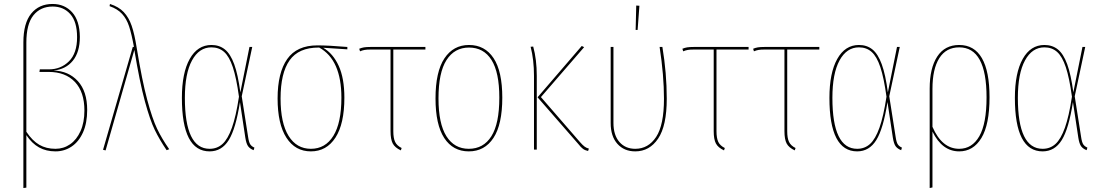

<svg xmlns="http://www.w3.org/2000/svg" viewBox="-20 -755 5564 969"><path d="M420 -200Q420 -134 399 -87Q378 -40 341.5 -15.5Q305 9 260 9Q213 9 177 -11Q141 -31 113 -73V192L98 194V-541Q98 -638 137.5 -686.5Q177 -735 245 -735Q306 -735 344 -693Q382 -651 383 -569Q383 -492 347.5 -448.5Q312 -405 250 -399Q326 -397 373 -345.5Q420 -294 420 -200ZM406 -197Q406 -291 358 -341.5Q310 -392 226 -392H179L181 -405H227Q287 -405 328 -445.5Q369 -486 369 -567Q369 -645 335 -683.5Q301 -722 246 -722Q184 -722 148.5 -677.5Q113 -633 113 -540V-90Q143 -45 178 -24.5Q213 -4 260 -4Q301 -4 334 -27Q367 -50 386.5 -93.5Q406 -137 406 -197Z M670 -513Q697 -348 723 -251.5Q749 -155 773 -105Q797 -55 834 -2L821 3Q785 -50 761 -99.5Q737 -149 711 -244.5Q685 -340 658 -503L513 4L500 1L650 -518H656Q644 -584 631.5 -622Q619 -660 596 -685Q573 -710 533 -724L535 -735Q579 -721 604.5 -694Q630 -667 644.5 -625Q659 -583 670 -513Z M1193 -289 1239 -518H1253L1200 -269L1232 -65Q1236 -37 1243 -26.5Q1250 -16 1264 -10L1260 3Q1242 -4 1232.5 -16.5Q1223 -29 1218 -61L1191 -240Q1170 -105 1134.5 -48Q1099 9 1038 9Q898 9 898 -261Q898 -387 937.5 -457.5Q977 -528 1047 -528Q1087 -528 1115 -505.5Q1143 -483 1162 -431Q1181 -379 1193 -289ZM913 -261Q913 -4 1038 -4Q1076 -4 1103 -28.5Q1130 -53 1150.5 -110.5Q1171 -168 1186 -267Q1173 -362 1155 -416Q1137 -470 1111 -493Q1085 -516 1047 -516Q985 -516 949 -450Q913 -384 913 -261Z M1733 -506 1611 -514Q1661 -485 1689.5 -422.5Q1718 -360 1718 -262Q1718 -130 1673 -60.5Q1628 9 1549 9Q1470 9 1425.5 -60Q1381 -129 1381 -258Q1381 -388 1429.5 -457Q1478 -526 1582 -526Q1637 -526 1733 -518ZM1591 -515H1588Q1487 -515 1441.5 -450.5Q1396 -386 1396 -258Q1396 -134 1436.5 -69Q1477 -4 1549 -4Q1622 -4 1662.5 -69.5Q1703 -135 1703 -262Q1703 -453 1591 -515Z M1965 -505V-93Q1965 -58 1974 -39Q1983 -20 2007 -8L2003 4Q1973 -10 1962 -31Q1951 -52 1951 -93V-505H1851Q1831 -505 1820 -503Q1809 -501 1797 -496L1793 -509Q1805 -514 1817 -516Q1829 -518 1850 -518H2127V-505Z M2515 -262Q2515 -127 2470.5 -59Q2426 9 2346 9Q2266 9 2222 -58.5Q2178 -126 2178 -258Q2178 -393 2223 -460.5Q2268 -528 2347 -528Q2427 -528 2471 -461.5Q2515 -395 2515 -262ZM2193 -258Q2193 -131 2233 -67.5Q2273 -4 2346 -4Q2420 -4 2460 -67.5Q2500 -131 2500 -262Q2500 -390 2460.5 -452.5Q2421 -515 2347 -515Q2274 -515 2233.5 -452Q2193 -389 2193 -258Z M2710 -265 2907 -38Q2921 -22 2930.5 -15Q2940 -8 2952 -5L2948 7Q2933 4 2922.5 -3.5Q2912 -11 2898 -29L2693 -264L2916 -523L2928 -517ZM2689 -372V0H2675V-372Q2675 -453 2658 -519L2671 -520Q2689 -455 2689 -372Z M3345 -257Q3345 -120 3301.5 -55.5Q3258 9 3186 9Q3130 9 3096 -29Q3062 -67 3062 -134V-518H3076V-135Q3076 -73 3106 -38.5Q3136 -4 3186 -4Q3252 -4 3291.5 -64Q3331 -124 3331 -257Q3331 -374 3309 -518H3323Q3345 -386 3345 -257ZM3207 -726 3198 -604H3188L3191 -727Z M3596 -505V-93Q3596 -58 3605 -39Q3614 -20 3638 -8L3634 4Q3604 -10 3593 -31Q3582 -52 3582 -93V-505H3482Q3462 -505 3451 -503Q3440 -501 3428 -496L3424 -509Q3436 -514 3448 -516Q3460 -518 3481 -518H3758V-505Z M3953 -505V-93Q3953 -58 3962 -39Q3971 -20 3995 -8L3991 4Q3961 -10 3950 -31Q3939 -52 3939 -93V-505H3839Q3819 -505 3808 -503Q3797 -501 3785 -496L3781 -509Q3793 -514 3805 -516Q3817 -518 3838 -518H4115V-505Z M4461 -289 4507 -518H4521L4468 -269L4500 -65Q4504 -37 4511 -26.5Q4518 -16 4532 -10L4528 3Q4510 -4 4500.5 -16.5Q4491 -29 4486 -61L4459 -240Q4438 -105 4402.5 -48Q4367 9 4306 9Q4166 9 4166 -261Q4166 -387 4205.5 -457.5Q4245 -528 4315 -528Q4355 -528 4383 -505.5Q4411 -483 4430 -431Q4449 -379 4461 -289ZM4181 -261Q4181 -4 4306 -4Q4344 -4 4371 -28.5Q4398 -53 4418.5 -110.5Q4439 -168 4454 -267Q4441 -362 4423 -416Q4405 -470 4379 -493Q4353 -516 4315 -516Q4253 -516 4217 -450Q4181 -384 4181 -261Z M4974 -264Q4974 -126 4933 -58.5Q4892 9 4821 9Q4735 9 4686 -91V191L4672 194V-308Q4672 -411 4710 -469.5Q4748 -528 4821 -528Q4897 -528 4935.5 -461.5Q4974 -395 4974 -264ZM4959 -264Q4959 -516 4821 -516Q4755 -516 4720.5 -461.5Q4686 -407 4686 -306V-115Q4734 -4 4821 -4Q4886 -4 4922.5 -67.5Q4959 -131 4959 -264Z M5397 -289 5443 -518H5457L5404 -269L5436 -65Q5440 -37 5447 -26.5Q5454 -16 5468 -10L5464 3Q5446 -4 5436.5 -16.5Q5427 -29 5422 -61L5395 -240Q5374 -105 5338.5 -48Q5303 9 5242 9Q5102 9 5102 -261Q5102 -387 5141.5 -457.5Q5181 -528 5251 -528Q5291 -528 5319 -505.5Q5347 -483 5366 -431Q5385 -379 5397 -289ZM5117 -261Q5117 -4 5242 -4Q5280 -4 5307 -28.5Q5334 -53 5354.5 -110.5Q5375 -168 5390 -267Q5377 -362 5359 -416Q5341 -470 5315 -493Q5289 -516 5251 -516Q5189 -516 5153 -450Q5117 -384 5117 -261Z"/></svg>

Font: Fira Sans Compressed Hair
Style: Regular
Weight: 100
Width: 1
Designer: bBox Type GmbH & Carrois Corporate GbR & Edenspiekermann AG
Foundry: bBox Type GmbH & Carrois Corporate GbR & Edenspiekermann AG
Version: Version 4.301